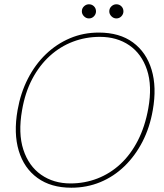

<svg xmlns="http://www.w3.org/2000/svg" viewBox="-20 -864 765 896"><path d="M313 12Q218 12 155 -33.5Q92 -79 67.5 -160.5Q43 -242 62 -350Q76 -430 110 -496.5Q144 -563 194 -611Q244 -659 306.5 -685.5Q369 -712 441 -712Q538 -712 600.5 -666Q663 -620 687.5 -538.5Q712 -457 693 -350Q679 -269 645 -203Q611 -137 561 -88.5Q511 -40 448 -14Q385 12 313 12ZM309 -8Q375 -8 434.5 -31Q494 -54 542 -98.5Q590 -143 623.5 -208.5Q657 -274 672 -358Q691 -463 666 -538Q641 -613 583.5 -652.5Q526 -692 446 -692Q380 -692 320.5 -669.5Q261 -647 212.5 -603Q164 -559 130.5 -495.5Q97 -432 83 -350Q64 -242 89 -165.5Q114 -89 172 -48.5Q230 -8 309 -8ZM395 -778Q382 -778 372 -788Q362 -798 362 -811Q362 -825 372 -834.5Q382 -844 395 -844Q409 -844 418.5 -834.5Q428 -825 428 -811Q428 -798 418.5 -788Q409 -778 395 -778ZM523 -778Q510 -778 500 -788Q490 -798 490 -811Q490 -825 500 -834.5Q510 -844 523 -844Q537 -844 546.5 -834.5Q556 -825 556 -811Q556 -798 546.5 -788Q537 -778 523 -778Z"/></svg>

Font: DM Sans 9pt Thin
Style: Italic
Weight: 250
Italic angle: -10°
Version: Version 4.004;gftools[0.9.30]